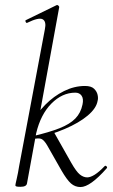

<svg xmlns="http://www.w3.org/2000/svg" viewBox="-20 -746 458 775"><path d="M63 8Q50 8 46 6.5Q42 5 42 2Q42 -1 47.5 -24.5Q53 -48 57 -74L161 -627Q168 -659 152.5 -668Q137 -677 90 -654Q86 -652 83.5 -658Q81 -664 85 -665L208 -725Q212 -727 216 -723Q220 -719 219 -717L126 -208L89 -6Q87 8 63 8ZM305 9Q283 9 266.5 -5.5Q250 -20 228 -58L170 -160Q158 -180 147.5 -185Q137 -190 111 -184L198 -212L267 -90Q288 -53 302.5 -41.5Q317 -30 332 -30Q345 -30 362.5 -41Q380 -52 402 -75Q406 -79 410 -74.5Q414 -70 411 -67Q344 9 305 9ZM111 -184V-196Q179 -212 220.5 -228.5Q262 -245 284 -267.5Q306 -290 313 -324Q318 -347 309.5 -359.5Q301 -372 284 -372Q231 -372 187.5 -328Q144 -284 126 -208L104 -243Q128 -288 162.5 -323Q197 -358 238.5 -378.5Q280 -399 323 -399Q348 -399 359.5 -388Q371 -377 374 -363Q377 -349 374 -339Q369 -309 334 -279.5Q299 -250 241.5 -225.5Q184 -201 111 -184Z"/></svg>

Font: Cormorant Light
Style: Italic
Weight: 300
Italic angle: -10°
Designer: Christian Thalmann (Catharsis Fonts)
Foundry: Catharsis Fonts
Version: Version 4.000